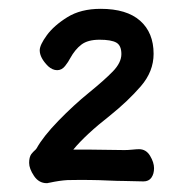

<svg xmlns="http://www.w3.org/2000/svg" viewBox="-20 -735 420 435"><path d="M305 -324 261 -325Q247 -325 225 -326Q185 -328 133 -327Q115 -326 92 -321Q92 -321 91 -321Q89 -320 86 -320Q68 -320 57 -336.5Q46 -353 46 -366Q46 -379 51 -386Q56 -392 58.5 -394Q61 -396 63 -399Q78 -426 112.5 -461.5Q147 -497 181.5 -525Q216 -553 235.5 -573Q255 -593 255 -612.5Q255 -632 243.5 -638.5Q232 -645 205.5 -645Q179 -645 164.5 -634Q150 -623 139 -603Q135 -595 127.5 -585.5Q120 -576 109.5 -576Q99 -576 89 -585Q70 -604 70 -621Q70 -633 86 -655Q102 -677 132.5 -696Q163 -715 208 -715Q267 -715 297.5 -688Q328 -661 328 -613Q328 -573 299 -539.5Q270 -506 229 -473Q174 -430 146 -396Q154 -396 163 -396H187L262 -395Q270 -395 280 -396Q290 -397 295 -397Q311 -397 320 -382Q329 -367 329 -354Q329 -341 323 -332.5Q317 -324 305 -324Z"/></svg>

Font: Moon Stars Kai
Style: Bold
Weight: 700
Designer: GuiWonder
Version: Version 1.101